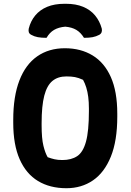

<svg xmlns="http://www.w3.org/2000/svg" viewBox="-20 -975 690 1015"><path d="M323 -720Q407 -720 469.5 -682Q532 -644 566 -567.5Q600 -491 600 -374V-358Q600 -231 566 -147Q532 -63 471.5 -21.5Q411 20 331 20Q244 20 181 -18Q118 -56 84 -133Q50 -210 50 -326V-342Q50 -465 82.5 -549.5Q115 -634 176.5 -677Q238 -720 323 -720ZM200 -313Q200 -243 209.5 -204.5Q219 -166 232 -144Q251 -137 268.5 -133Q286 -129 310 -129Q357 -129 388 -149.5Q419 -170 434.5 -226Q450 -282 450 -388V-401Q450 -435 446.5 -462.5Q443 -490 436 -512.5Q429 -535 419 -553Q395 -564 376 -567.5Q357 -571 331 -571Q286 -571 257 -547Q228 -523 214 -469Q200 -415 200 -324ZM226 -775Q199 -775 180 -778.5Q161 -782 145 -791Q134 -797 132 -806Q130 -815 132 -824Q142 -864 166.5 -893.5Q191 -923 229.5 -939Q268 -955 321 -955H329Q381 -955 419.5 -939Q458 -923 482.5 -893.5Q507 -864 518 -824Q520 -815 517.5 -806Q515 -797 505 -791Q488 -782 469.5 -778.5Q451 -775 424 -775Q407 -803 383.5 -817Q360 -831 325 -834Q290 -831 266 -817Q242 -803 226 -775Z"/></svg>

Font: Recursive Casual ExtraBold
Style: Regular
Weight: 800
Version: Version 1.047